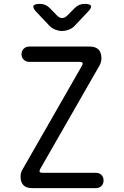

<svg xmlns="http://www.w3.org/2000/svg" viewBox="-20 -970 640 990"><path d="M146 0Q116 0 101 -15Q86 -30 86 -59Q86 -70 88.5 -79Q91 -88 96 -96L402 -630Q408 -640 405.5 -645.5Q403 -651 391 -651H131Q114 -651 102.5 -662Q91 -673 91 -690Q91 -708 102.5 -719Q114 -730 131 -730H442Q472 -730 487.5 -715Q503 -700 503 -669Q503 -659 500.5 -650Q498 -641 493 -632L188 -100Q182 -90 184.5 -84.5Q187 -79 199 -79H474Q492 -79 503 -68Q514 -57 514 -40Q514 -22 503 -11Q492 0 474 0ZM186 -950Q201 -950 213.5 -944.5Q226 -939 236 -929L274 -890Q287 -877 300.5 -877Q314 -877 327 -890L367 -930Q377 -940 389.5 -945Q402 -950 416 -950Q445 -950 449 -939.5Q453 -929 433 -909L365 -837Q352 -823 333.5 -816.5Q315 -810 300 -810Q285 -810 267 -816.5Q249 -823 235 -837L168 -908Q148 -929 152.5 -939.5Q157 -950 186 -950Z"/></svg>

Font: Maple Mono Normal NL Light
Style: Regular
Weight: 300
Monospace: yes
Designer: subframe7536
Version: Version 7.000